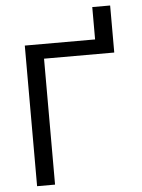

<svg xmlns="http://www.w3.org/2000/svg" viewBox="-59 -921 717 967"><g transform="rotate(-5 300.0 -437.5)"><path d="M534.7 -636.7V-874.5H444.3V-710.9H88.9V0H179.7V-636.7Z"/></g></svg>

Font: Roboto Mono
Style: Regular
Weight: 400
Monospace: yes
Designer: Google
Version: Version 3.000